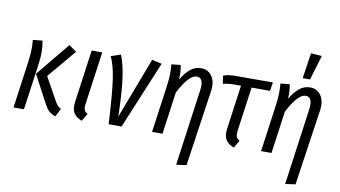

<svg xmlns="http://www.w3.org/2000/svg" viewBox="-92 -1015 2564 1450"><g transform="rotate(10 1189.5 -290.0)"><path d="M365.2 11.2Q333 0 315.4 -16.1Q297.9 -32.2 280.8 -64L166 -279.8L377 -537.1L435.1 -496.1L252 -277.8L353 -96.2Q373 -62 397.9 -50.8ZM43 0 92.8 -358.9Q106.4 -454.1 98.1 -527.8L170.9 -535.2Q187.5 -456.5 172.9 -356L123 0Z M630.9 -525.9 574.7 -123Q570.3 -90.8 576.2 -75.4Q582 -60.1 602.1 -48.8L567.9 9.8Q521 -8.3 503.7 -39.1Q486.3 -69.8 493.7 -122.1L549.8 -525.9Z M772.5 -534.2Q799.3 -472.7 814.5 -365.7Q829.6 -258.8 834.5 -69.8L1011.7 -536.1L1087.4 -519L871.6 0H772.5Q761.2 -218.3 745.1 -334.2Q729 -450.2 697.8 -508.8Z M1327.6 212.9 1409.7 -378.9Q1420.4 -470.2 1365.7 -470.2Q1306.2 -470.2 1230.5 -324.2L1185.5 0H1105.5L1155.3 -358.9Q1168.9 -454.1 1160.6 -527.8L1230.5 -535.2Q1241.7 -489.3 1237.3 -424.8Q1271 -480 1306.4 -509Q1341.8 -538.1 1387.7 -538.1Q1442.4 -538.1 1471.7 -494.4Q1501 -450.7 1490.7 -379.9L1405.3 202.1Z M1787.6 -460 1740.7 -123Q1736.3 -90.8 1741.9 -75.4Q1747.6 -60.1 1767.6 -48.8L1733.9 9.8Q1687 -8.3 1669.7 -39.1Q1652.3 -69.8 1659.7 -122.1L1706.5 -460H1649.9Q1611.3 -460 1568.8 -450.2L1559.6 -511.2Q1594.7 -525.9 1655.8 -525.9H1939.5L1928.7 -460Z M2184.6 -793 2268.6 -787.1 2211.4 -597.2H2155.3ZM2163.6 212.9 2245.6 -378.9Q2256.3 -470.2 2201.7 -470.2Q2142.1 -470.2 2066.4 -324.2L2021.5 0H1941.4L1991.2 -358.9Q2004.9 -454.1 1996.6 -527.8L2066.4 -535.2Q2077.6 -489.3 2073.2 -424.8Q2106.9 -480 2142.3 -509Q2177.7 -538.1 2223.6 -538.1Q2278.3 -538.1 2307.6 -494.4Q2336.9 -450.7 2326.7 -379.9L2241.2 202.1Z"/></g></svg>

Font: Fira Sans Compressed Book
Style: Italic
Weight: 350
Width: 3
Italic angle: -8°
Designer: Carrois Corporate & Edenspiekermann AG
Foundry: Carrois Corporate GbR & Edenspiekermann AG
Version: Version 4.203;PS 004.203;hotconv 1.0.88;makeotf.lib2.5.64775